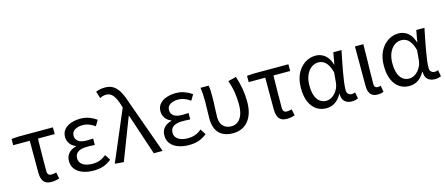

<svg xmlns="http://www.w3.org/2000/svg" viewBox="-52 -1418 4726 2039"><g transform="rotate(-15 2311.0 -398.0)"><path d="M322 13Q281 13 257 -2.5Q233 -18 222 -48.5Q211 -79 211 -122V-469H29V-538L106 -543H485V-469H301Q299 -377 298 -287.5Q297 -198 297 -116Q297 -88 308 -75.5Q319 -63 342 -63Q356 -63 369 -65.5Q382 -68 395 -71L409 -1Q393 4 370 8.5Q347 13 322 13Z M786 13Q719 13 667 -6.5Q615 -26 586 -62.5Q557 -99 557 -150Q557 -189 572 -216Q587 -243 612.5 -260Q638 -277 669 -284V-289Q627 -305 605 -338.5Q583 -372 583 -410Q583 -460 611.5 -492.5Q640 -525 687.5 -541Q735 -557 790 -557Q840 -557 884 -541Q928 -525 966 -498L929 -436Q898 -459 864.5 -471.5Q831 -484 793 -484Q743 -484 708.5 -462.5Q674 -441 674 -399Q674 -362 703.5 -338.5Q733 -315 798 -315Q814 -315 830.5 -316Q847 -317 867 -318V-247Q843 -249 822.5 -249.5Q802 -250 782 -250Q715 -250 681.5 -226.5Q648 -203 648 -158Q648 -112 687 -86Q726 -60 795 -60Q835 -60 870.5 -72Q906 -84 944 -115L984 -54Q935 -16 889 -1.5Q843 13 786 13Z M1117 9 1020 0 1256 -555 1249 -578Q1227 -653 1197 -692.5Q1167 -732 1120 -732Q1098 -732 1081.5 -726.5Q1065 -721 1051 -713L1027 -790Q1047 -798 1070.5 -803.5Q1094 -809 1130 -809Q1184 -809 1222 -783Q1260 -757 1288 -704.5Q1316 -652 1340 -574L1546 0H1449L1299 -451H1294Z M1835 13Q1768 13 1716 -6.5Q1664 -26 1635 -62.5Q1606 -99 1606 -150Q1606 -189 1621 -216Q1636 -243 1661.5 -260Q1687 -277 1718 -284V-289Q1676 -305 1654 -338.5Q1632 -372 1632 -410Q1632 -460 1660.5 -492.5Q1689 -525 1736.5 -541Q1784 -557 1839 -557Q1889 -557 1933 -541Q1977 -525 2015 -498L1978 -436Q1947 -459 1913.5 -471.5Q1880 -484 1842 -484Q1792 -484 1757.5 -462.5Q1723 -441 1723 -399Q1723 -362 1752.5 -338.5Q1782 -315 1847 -315Q1863 -315 1879.5 -316Q1896 -317 1916 -318V-247Q1892 -249 1871.5 -249.5Q1851 -250 1831 -250Q1764 -250 1730.5 -226.5Q1697 -203 1697 -158Q1697 -112 1736 -86Q1775 -60 1844 -60Q1884 -60 1919.5 -72Q1955 -84 1993 -115L2033 -54Q1984 -16 1938 -1.5Q1892 13 1835 13Z M2319 13Q2255 13 2208.5 -11Q2162 -35 2138 -82.5Q2114 -130 2114 -202Q2114 -250 2116 -298.5Q2118 -347 2118 -394Q2118 -427 2116 -464Q2114 -501 2108 -543H2197Q2203 -515 2204 -483.5Q2205 -452 2205 -416Q2205 -386 2203.5 -347.5Q2202 -309 2200 -269.5Q2198 -230 2198 -196Q2198 -148 2215.5 -118.5Q2233 -89 2261 -76Q2289 -63 2320 -63Q2360 -63 2390.5 -85Q2421 -107 2439 -152.5Q2457 -198 2457 -269Q2457 -330 2447.5 -395Q2438 -460 2412 -535L2501 -557Q2525 -486 2537 -415Q2549 -344 2549 -271Q2549 -179 2520 -115.5Q2491 -52 2439.5 -19.5Q2388 13 2319 13Z M2911 13Q2870 13 2846 -2.5Q2822 -18 2811 -48.5Q2800 -79 2800 -122V-469H2618V-538L2695 -543H3074V-469H2890Q2888 -377 2887 -287.5Q2886 -198 2886 -116Q2886 -88 2897 -75.5Q2908 -63 2931 -63Q2945 -63 2958 -65.5Q2971 -68 2984 -71L2998 -1Q2982 4 2959 8.5Q2936 13 2911 13Z M3345 13Q3284 13 3237 -18.5Q3190 -50 3163.5 -111.5Q3137 -173 3137 -262Q3137 -356 3170 -421.5Q3203 -487 3257.5 -522Q3312 -557 3375 -557Q3409 -557 3441.5 -543Q3474 -529 3500.5 -497.5Q3527 -466 3542 -414H3545L3568 -543H3658Q3647 -490 3635.5 -431Q3624 -372 3613.5 -314.5Q3603 -257 3596.5 -206.5Q3590 -156 3590 -119Q3590 -92 3605.5 -77.5Q3621 -63 3644 -63Q3653 -63 3663 -65Q3673 -67 3681 -71L3694 -1Q3683 4 3666 8.5Q3649 13 3625 13Q3577 13 3547.5 -13.5Q3518 -40 3518 -97H3514Q3452 13 3345 13ZM3364 -64Q3400 -64 3432.5 -86.5Q3465 -109 3487 -147.5Q3509 -186 3512 -232L3521 -335Q3509 -379 3493.5 -407.5Q3478 -436 3460 -452Q3442 -468 3422.5 -474Q3403 -480 3384 -480Q3345 -480 3310 -455.5Q3275 -431 3253 -383Q3231 -335 3231 -263Q3231 -168 3266.5 -116Q3302 -64 3364 -64Z M3909 13Q3872 13 3849.5 -1.5Q3827 -16 3816.5 -44Q3806 -72 3806 -112V-543H3898Q3898 -470 3896 -394Q3894 -318 3892.5 -245Q3891 -172 3891 -106Q3891 -83 3901.5 -73Q3912 -63 3929 -63Q3937 -63 3945 -64.5Q3953 -66 3962 -69L3974 0Q3963 6 3948 9.5Q3933 13 3909 13Z M4257 13Q4196 13 4149 -18.5Q4102 -50 4075.5 -111.5Q4049 -173 4049 -262Q4049 -356 4082 -421.5Q4115 -487 4169.5 -522Q4224 -557 4287 -557Q4321 -557 4353.5 -543Q4386 -529 4412.5 -497.5Q4439 -466 4454 -414H4457L4480 -543H4570Q4559 -490 4547.5 -431Q4536 -372 4525.5 -314.5Q4515 -257 4508.5 -206.5Q4502 -156 4502 -119Q4502 -92 4517.5 -77.5Q4533 -63 4556 -63Q4565 -63 4575 -65Q4585 -67 4593 -71L4606 -1Q4595 4 4578 8.5Q4561 13 4537 13Q4489 13 4459.5 -13.5Q4430 -40 4430 -97H4426Q4364 13 4257 13ZM4276 -64Q4312 -64 4344.5 -86.5Q4377 -109 4399 -147.5Q4421 -186 4424 -232L4433 -335Q4421 -379 4405.5 -407.5Q4390 -436 4372 -452Q4354 -468 4334.5 -474Q4315 -480 4296 -480Q4257 -480 4222 -455.5Q4187 -431 4165 -383Q4143 -335 4143 -263Q4143 -168 4178.5 -116Q4214 -64 4276 -64Z"/></g></svg>

Font: Farlight84_Sys_V01
Style: Regular
Weight: 400
Designer: Ryoko NISHIZUKA  (kana, bopomofo & ideographs); Paul D. Hunt (Latin, Greek & Cyrillic); Sandoll Communications , Soo-you
Foundry: Adobe
Version: Version 2.004;October 29, 2024;FontCreator 14.0.0.2814 64-bi